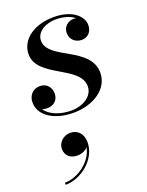

<svg xmlns="http://www.w3.org/2000/svg" viewBox="-150 -545 730 953"><g transform="rotate(-20 215.0 -68.5)"><path d="M379.5 -132C379.5 -271.5 157 -279.5 157 -381C157 -429.5 209.5 -456 261.5 -456C304 -456 337.5 -444.5 359 -427.5C355 -428 351 -428.5 347 -428.5C313 -428.5 290 -403.5 290 -374C290 -336.5 319 -316 349.5 -316C378 -316 404.5 -335.5 404.5 -375C404.5 -419.5 356 -470.5 255.5 -470.5C148.5 -470.5 76 -413.5 76 -338.5C76 -215 298 -199.5 298 -90.5C298 -34.5 237 -4 182.5 -4C123.5 -4 70 -24 45.5 -60.5C53.5 -57.5 63 -56 72.5 -56C104 -56 131.5 -75.5 131.5 -112C131.5 -148 107.5 -172 74 -172C36 -172 12.5 -143 12.5 -108C12.5 -33.5 93 10 188 10C289.5 10 379.5 -44.5 379.5 -132ZM70.5 159C70.5 190.5 92 216 133.5 216C154 216 175.5 207.5 188.5 193C175 265 96.5 321.5 27.5 321.5V332.5C112.5 332.5 202 258 202 171C202 123 173 97.5 136 97.5C99.5 97.5 70.5 126.5 70.5 159Z"/></g></svg>

Font: Bodoni* 16pt Medium
Style: Italic
Weight: 500
Italic angle: -13°
Version: Version 2.3